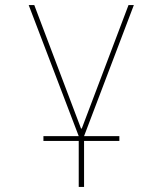

<svg xmlns="http://www.w3.org/2000/svg" viewBox="-20 -536 640 756"><path d="M290 19H151V0H290L93 -516H115L299 -30H302L486 -516H507L311 0H450V19H311V200H290Z"/></svg>

Font: IBM Plex Mono Thin
Style: Regular
Weight: 100
Monospace: yes
Designer: Mike Abbink, Paul van der Laan, Pieter van Rosmalen
Foundry: Bold Monday
Version: Version 2.3